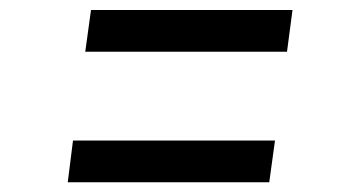

<svg xmlns="http://www.w3.org/2000/svg" viewBox="-20 -508 709 384"><path d="M162 -488H565L554 -404.5H150.5ZM126 -227H530L518.5 -143.5H115.5Z"/></svg>

Font: Merriweather 36pt ExtraBold
Style: Italic
Weight: 800
Italic angle: -7.8°
Version: Version 2.101